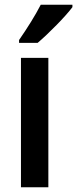

<svg xmlns="http://www.w3.org/2000/svg" viewBox="-20 -786 324 806"><path d="M284 -756V-766H151C128 -721 94 -667 60 -618V-606H138C184 -645 256 -718 284 -756ZM183 0V-543H68V0Z"/></svg>

Font: Noto Sans Telugu Condensed SemiBold
Style: Regular
Weight: 600
Width: 3
Designer: Jelle Bosma - Monotype Design Team
Foundry: Monotype Imaging Inc.
Version: Version 2.005